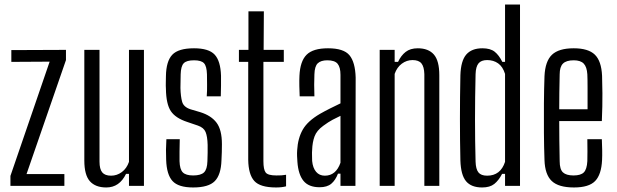

<svg xmlns="http://www.w3.org/2000/svg" viewBox="-20 -820 2720 847"><path d="M26 0V-44L199 -548L30 -547V-599L271 -600V-555L97 -52H264V0Z M449 7Q401 7 376.5 -20.5Q352 -48 352 -112V-600H419V-107Q419 -74 431 -59.5Q443 -45 470 -45Q496 -45 517.5 -61Q539 -77 549 -106V-600H615V0H549V-53H536Q507 7 449 7Z M832 7Q767 7 741 -21.5Q715 -50 713 -115Q711 -158 714 -206H773Q772 -176 772 -152Q772 -128 772 -109Q773 -73 786.5 -59.5Q800 -46 832 -46Q866 -46 880 -59.5Q894 -73 895 -109Q896 -127 896 -146Q896 -165 896 -181Q895 -218 887 -237.5Q879 -257 853 -266L806 -282Q754 -299 733.5 -330Q713 -361 712 -427Q711 -442 711.5 -455.5Q712 -469 712 -484Q713 -550 740 -578.5Q767 -607 836 -607Q901 -607 927 -579Q953 -551 955 -486Q955 -467 955 -442.5Q955 -418 954 -395H892Q894 -420 893.5 -447Q893 -474 893 -492Q892 -528 880 -541Q868 -554 836 -554Q803 -554 790.5 -541Q778 -528 777 -492Q777 -475 776.5 -461Q776 -447 776 -432Q777 -394 783.5 -371Q790 -348 820 -338L864 -325Q912 -310 935.5 -278.5Q959 -247 959 -184Q959 -167 958.5 -148.5Q958 -130 957 -113Q955 -49 927.5 -21Q900 7 832 7Z M1198 7Q1128 7 1102 -21.5Q1076 -50 1075 -115V-547H1034V-600H1076V-770H1144L1143 -600H1232V-547H1142V-109Q1142 -72 1152 -59Q1162 -46 1199 -46Q1213 -46 1222 -46.5Q1231 -47 1242 -49V2Q1223 7 1198 7Z M1390 6Q1342 6 1319 -22Q1296 -50 1292 -106Q1291 -119 1290.5 -132Q1290 -145 1291 -158Q1294 -210 1315.5 -248Q1337 -286 1392 -318Q1413 -330 1436 -341.5Q1459 -353 1482 -364V-490Q1482 -523 1469.5 -538.5Q1457 -554 1424 -554Q1396 -554 1382 -541Q1368 -528 1367 -492Q1366 -475 1366 -446Q1366 -417 1367 -395H1302Q1301 -414 1300.5 -440Q1300 -466 1301 -486Q1304 -550 1332.5 -578.5Q1361 -607 1427 -607Q1496 -607 1521.5 -576.5Q1547 -546 1549 -478L1548 0H1482V-54H1471Q1460 -25 1441.5 -9.5Q1423 6 1390 6ZM1413 -45Q1462 -45 1482 -102V-309Q1465 -301 1447 -291.5Q1429 -282 1406 -265Q1377 -244 1367.5 -218Q1358 -192 1357 -158Q1356 -148 1356.5 -135.5Q1357 -123 1357 -110Q1360 -79 1374.5 -62Q1389 -45 1413 -45Z M1655 0V-600H1721V-547H1736Q1749 -575 1769.5 -591Q1790 -607 1823 -607Q1870 -607 1894 -579.5Q1918 -552 1918 -488V0H1852V-493Q1851 -526 1839 -540.5Q1827 -555 1800 -555Q1774 -555 1752.5 -539Q1731 -523 1721 -494V0Z M2208 -800H2274V0H2208V-53H2195Q2180 -24 2160.5 -8.5Q2141 7 2107 7Q2059 7 2036 -20.5Q2013 -48 2011 -112Q2009 -198 2009 -295.5Q2009 -393 2011 -488Q2013 -552 2037 -579.5Q2061 -607 2108 -607Q2143 -607 2162 -592Q2181 -577 2196 -547H2208ZM2129 -45Q2188 -45 2208 -106V-494Q2198 -526 2177.5 -540.5Q2157 -555 2129 -555Q2103 -555 2091 -540.5Q2079 -526 2078 -493Q2073 -286 2078 -107Q2079 -74 2090.5 -59.5Q2102 -45 2129 -45Z M2571 -206H2635Q2636 -183 2636.5 -158.5Q2637 -134 2636 -114Q2633 -50 2605.5 -21.5Q2578 7 2512 7Q2444 7 2414 -21.5Q2384 -50 2382 -114Q2380 -168 2379.5 -233.5Q2379 -299 2379.5 -364Q2380 -429 2382 -484Q2385 -550 2415 -578.5Q2445 -607 2511 -607Q2575 -607 2604 -579Q2633 -551 2636 -486Q2637 -463 2637.5 -408.5Q2638 -354 2635 -286H2447Q2447 -244 2447.5 -201.5Q2448 -159 2449 -109Q2449 -73 2463.5 -59.5Q2478 -46 2510 -46Q2542 -46 2555.5 -59.5Q2569 -73 2571 -109Q2572 -146 2571 -206ZM2511 -554Q2478 -554 2463.5 -539.5Q2449 -525 2449 -492Q2448 -448 2447.5 -411Q2447 -374 2447 -338H2572Q2572 -391 2572 -431.5Q2572 -472 2571 -492Q2569 -525 2555 -539.5Q2541 -554 2511 -554Z"/></svg>

Font: Big Shoulders Display
Style: Regular
Weight: 400
Designer: Patric King
Foundry: XO Type Co
Version: Version 1.000; ttfautohint (v1.8.2)